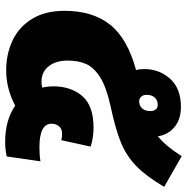

<svg xmlns="http://www.w3.org/2000/svg" viewBox="-10 -705 725 745"><g transform="rotate(90 352.5 -332.5)"><path d="M215 -232Q215 -187 237 -159Q259 -131 297 -131Q308 -131 320 -134Q315 -156 315 -177Q315 -245 352.5 -289Q390 -333 476 -333Q511 -333 549 -322L524 -208Q512 -211 500 -211Q480 -211 470 -199Q460 -187 460 -170Q460 -123 551 -123Q582 -123 606 -127L587 4Q559 10 531 10Q446 10 390 -29Q324 6 253 6Q190 6 137.5 -18.5Q85 -43 53.5 -94Q22 -145 22 -220Q22 -330 76 -397.5Q130 -465 252 -498Q248 -511 248 -530Q248 -588 285.5 -630Q323 -672 395 -672Q443 -672 473 -647Q503 -622 509 -582Q529 -599 546.5 -620Q564 -641 586 -675L705 -607Q663 -536 623.5 -498Q584 -460 532.5 -439Q481 -418 392 -399Q319 -383 280.5 -359Q242 -335 228.5 -304.5Q215 -274 215 -232ZM348 -539Q348 -526 355 -518Q362 -510 373 -510Q390 -510 400.5 -521.5Q411 -533 411 -553Q411 -567 404.5 -574.5Q398 -582 387 -582Q369 -582 358.5 -570.5Q348 -559 348 -539Z"/></g></svg>

Font: FiraGO Heavy
Style: Italic
Weight: 900
Italic angle: -8°
Designer: bBox Type GmbH
Foundry: bBox Type GmbH
Version: Version 1.001